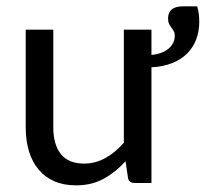

<svg xmlns="http://www.w3.org/2000/svg" viewBox="-20 -570 643 598"><path d="M146 -477.5V-173.3Q146 -119.6 169.7 -90.1Q193.4 -60.5 242.2 -60.5Q277.3 -60.5 308.3 -77.9Q339.4 -95.2 365.7 -125.5V-477.5H451.7V-398.9Q486.3 -402.3 505.4 -418.9Q524.4 -435.5 524.4 -459.5Q524.4 -467.3 521.2 -472.9Q518.1 -478.5 513.9 -483.9Q509.8 -489.3 506.6 -495.8Q503.4 -502.4 503.4 -512.7Q503.4 -530.8 514.9 -540.5Q526.4 -550.3 550.3 -550.3H594.2Q597.2 -540.5 598.9 -528.1Q600.6 -515.6 600.6 -502.4Q600.6 -471.7 590.8 -446.5Q581.1 -421.4 562.3 -402.8Q543.5 -384.3 515.6 -373.3Q487.8 -362.3 451.7 -360.4V0H399.9Q391.1 0 385.3 -4.2Q379.4 -8.3 378.4 -17.6L371.1 -67.9Q340.8 -34.2 303.2 -13.4Q265.6 7.3 216.8 7.3Q178.2 7.3 148.9 -5.6Q119.6 -18.6 99.9 -42.2Q80.1 -65.9 70.1 -99.4Q60.1 -132.8 60.1 -173.3V-477.5Z"/></svg>

Font: Carlito
Style: Regular
Weight: 400
Designer: Lukasz Dziedzic
Foundry: tyPoland Lukasz Dziedzic
Version: Version 1.103; Beta1; all basic design good, some composites